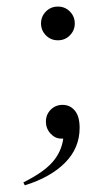

<svg xmlns="http://www.w3.org/2000/svg" viewBox="-20 -406 335 578"><path d="M190.4 -299.6Q175.8 -284.7 154.3 -284.7Q132.8 -284.7 118.2 -299.6Q103.5 -314.5 103.5 -335.4Q103.5 -356.4 118.2 -371.3Q132.8 -386.2 154.3 -386.2Q175.8 -386.2 190.4 -371.3Q205.1 -356.4 205.1 -335.4Q205.1 -314.5 190.4 -299.6ZM54.7 151.9 50.3 143.1Q110.4 113.3 137.7 82.3Q165 51.3 170.4 11.2H164.1Q146 11.2 132.1 -3.9Q118.2 -19 118.2 -40Q118.2 -61 132.6 -75.7Q147 -90.3 168.5 -90.3Q190.9 -90.3 205.3 -73Q219.7 -55.7 219.7 -21Q219.7 39.6 176 83.7Q132.3 127.9 54.7 151.9Z"/></svg>

Font: Elstob ExtraLight
Style: Regular
Weight: 200
Designer: Peter S. Baker
Version: Version 1.015